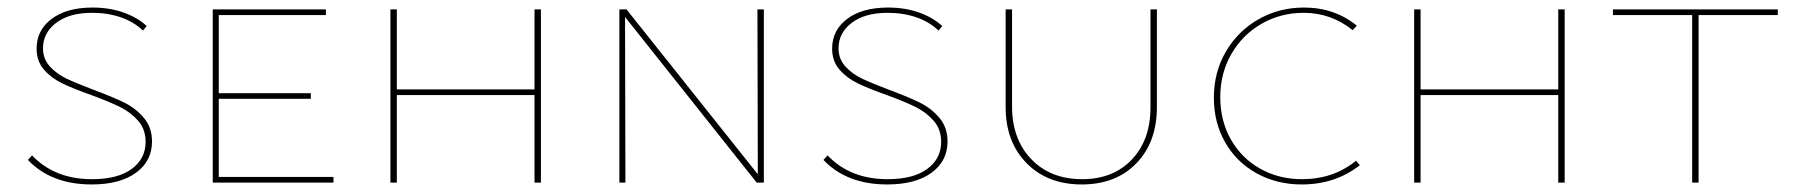

<svg xmlns="http://www.w3.org/2000/svg" viewBox="-20 -484 4757 509"><path d="M222 -232Q174 -249 145 -263Q116 -277 96.5 -299.5Q77 -322 77 -355Q77 -404 117 -434Q157 -464 225 -464Q270 -464 307 -451Q344 -438 369 -415L359 -403Q335 -426 300.5 -438Q266 -450 224 -450Q164 -450 129 -423.5Q94 -397 94 -356Q94 -328 112 -308Q130 -288 156.5 -275.5Q183 -263 228 -246Q279 -227 309.5 -212Q340 -197 361.5 -171.5Q383 -146 383 -109Q383 -57 340.5 -26Q298 5 223 5Q116 5 54 -60L65 -72Q125 -9 224 -9Q292 -9 329 -36Q366 -63 366 -108Q366 -141 346.5 -163.5Q327 -186 299 -200Q271 -214 222 -232Z M864 -15V0H544V-459H844V-444H560V-237H804V-222H560V-15Z M1414 -459V0H1397V-232H1032V0H1015V-459H1032V-247H1397V-459Z M2005 -459V0H1986L1637 -439L1638 0H1622V-459H1641L1989 -22L1988 -459Z M2331 -232Q2283 -249 2254 -263Q2225 -277 2205.5 -299.5Q2186 -322 2186 -355Q2186 -404 2226 -434Q2266 -464 2334 -464Q2379 -464 2416 -451Q2453 -438 2478 -415L2468 -403Q2444 -426 2409.5 -438Q2375 -450 2333 -450Q2273 -450 2238 -423.5Q2203 -397 2203 -356Q2203 -328 2221 -308Q2239 -288 2265.5 -275.5Q2292 -263 2337 -246Q2388 -227 2418.5 -212Q2449 -197 2470.5 -171.5Q2492 -146 2492 -109Q2492 -57 2449.5 -26Q2407 5 2332 5Q2225 5 2163 -60L2174 -72Q2234 -9 2333 -9Q2401 -9 2438 -36Q2475 -63 2475 -108Q2475 -141 2455.5 -163.5Q2436 -186 2408 -200Q2380 -214 2331 -232Z M2646 -200V-459H2663V-202Q2663 -115 2714 -62Q2765 -9 2849 -9Q2931 -9 2980.5 -61Q3030 -113 3030 -200V-459H3047V-201Q3047 -107 2992.5 -51Q2938 5 2848 5Q2757 5 2701.5 -51.5Q2646 -108 2646 -200Z M3198 -225Q3198 -293 3230 -347.5Q3262 -402 3316.5 -433Q3371 -464 3437 -464Q3518 -464 3577 -416L3566 -404Q3509 -450 3436 -450Q3375 -450 3324.5 -421Q3274 -392 3244.5 -341Q3215 -290 3215 -226Q3215 -164 3243 -114.5Q3271 -65 3320.5 -37Q3370 -9 3432 -9Q3515 -9 3575 -58L3585 -46Q3520 5 3431 5Q3365 5 3311.5 -24.5Q3258 -54 3228 -106.5Q3198 -159 3198 -225Z M4128 -459V0H4111V-232H3746V0H3729V-459H3746V-247H4111V-459Z M4693 -444H4483V0H4466V-444H4256V-459H4693Z"/></svg>

Font: Ysabeau SC Thin
Style: Regular
Weight: 200
Designer: Christian Thalmann (Catharsis Fonts)
Version: Version 0.003